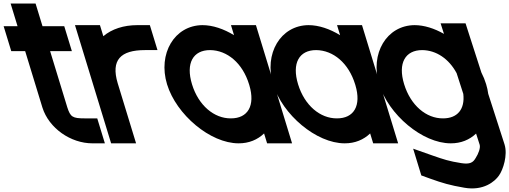

<svg xmlns="http://www.w3.org/2000/svg" viewBox="-263 -754 2856 1077"><path d="M18.2 -467 114.5 -152C132 -98 143.5 -90 212.5 -90H282.5L325.3 50H255.3C134.3 50 11.6 -34 -25.2 -151L-25.5 -152L-121.8 -467H-129.8H-199.8L-242.6 -607H-172.6H-164.6L-182 -664L-203.4 -734H-63.4L-42 -664L-24.6 -607H27.4H97.4L140.2 -467H70.2Z M316.6 -550.9C363.7 -591 430.3 -613 507.6 -613H577.6L620.4 -473H550.4C413.3 -473 358.3 -417.6 397.1 -287.5L398.8 -282L420.2 -212L478.9 -20L500.3 50H360.3L338.9 -20L280.2 -212L258.8 -282C258.4 -283.2 258 -284.5 257.7 -285.7L179 -543L157.6 -613H297.6Z M674.1 -281C621.5 -453 715.9 -612 872.6 -613C930.1 -613 992 -591.8 1049.8 -556.6L1032.6 -613H1172.6L1194 -543L1273 -284.6L1274.1 -281L1353.9 -20L1375.3 50H1235.3L1218.3 -5.5C1182.1 29.4 1133.2 50.4 1075.3 50C916.3 50 726.1 -111 674.1 -281ZM814.1 -281C850.2 -163 937.8 -89 1032.5 -90C1127 -90 1169.9 -160.8 1135.7 -275.7L1134.1 -281C1097.7 -400 1011.7 -472 915.4 -473C820.4 -473 777.7 -400 814.1 -281Z M1269.1 -281C1216.5 -453 1310.9 -612 1467.6 -613C1525.1 -613 1587 -591.8 1644.8 -556.6L1627.6 -613H1767.6L1789 -543L1868 -284.6L1869.1 -281L1948.9 -20L1970.3 50H1830.3L1813.3 -5.5C1777.1 29.4 1728.2 50.4 1670.3 50C1511.3 50 1321.1 -111 1269.1 -281ZM1409.1 -281C1445.2 -163 1532.8 -89 1627.5 -90C1722 -90 1764.9 -160.8 1730.7 -275.7L1729.1 -281C1692.7 -400 1606.7 -472 1510.4 -473C1415.4 -473 1372.7 -400 1409.1 -281Z M1863.8 -282C1811.5 -453 1905.9 -612 2062.6 -613C2116 -613 2173.2 -594.7 2227.4 -563.9L2208.5 -623H2348.5L2370.6 -554L2437.2 -347.4C2448.2 -325.9 2457.2 -304 2463.8 -282C2469.4 -263.7 2473.3 -245.6 2475.7 -227.7L2567.1 56L2567.4 57C2585.5 116 2559.5 198 2535.6 231C2512.7 264 2449.2 318 2341.4 299C2260.1 285 2219.5 273 2149.8 248L2100.3 230L2054.5 80L2162.1 118C2228.1 141 2254.9 150 2324.2 161C2373.7 169 2391 157 2404.7 133L2405.4 132C2421 108 2432.9 75 2427.7 58L2407.5 -4.8C2371.3 29.7 2322.8 50.4 2265.3 50C2106.3 50 1916.1 -111 1863.8 -282ZM2003.8 -282C2040.2 -163 2127.8 -89 2222.5 -90C2302.7 -90 2345.7 -141 2335.8 -227.3L2298.4 -343.5C2255 -424.6 2183.6 -472.2 2105.4 -473C2010.4 -473 1967.7 -400 2003.8 -282Z"/></svg>

Font: Nordica Plus
Style: NordicaClassicRgOpObl
Weight: 500
Version: Version 1.01